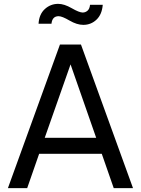

<svg xmlns="http://www.w3.org/2000/svg" viewBox="-20 -976 731 996"><path d="M284 -892Q251 -892 247 -853H180Q183 -902 212.5 -929Q242 -956 282 -956Q313 -956 352 -933.5Q391 -911 409 -911Q423 -911 434 -920.5Q445 -930 447 -951H513Q509 -901 480.5 -874Q452 -847 412 -847Q379 -847 340.5 -869.5Q302 -892 284 -892ZM400 -745 670 0H570L508 -178H183L121 0H21L291 -745ZM212 -261H479L346 -642Z"/></svg>

Font: Plus Jakarta Display
Style: Regular
Weight: 400
Designer: Gumpita Rahayu
Foundry: Tokotype Studio
Version: Version 1.000;hotconv 1.0.109;makeotfexe 2.5.65596